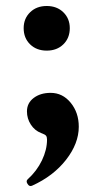

<svg xmlns="http://www.w3.org/2000/svg" viewBox="-20 -437 322 641"><path d="M136 -268Q102 -268 80.5 -289Q59 -310 59 -343Q59 -375 80.5 -396Q102 -417 136 -417Q170 -417 191.5 -396Q213 -375 213 -343Q213 -310 191.5 -289Q170 -268 136 -268ZM87 183Q78 187 72 177Q66 168 72 162Q103 134 120 98.5Q137 63 137 29Q137 21 134 16.5Q131 12 117 7Q96 -1 83 -21Q70 -41 70 -65Q70 -93 92.5 -110Q115 -127 149 -127Q189 -127 216 -94Q243 -61 243 -14Q243 42 200.5 96.5Q158 151 87 183Z"/></svg>

Font: Junicode
Style: Bold
Weight: 700
Designer: Peter S. Baker
Version: Version 2.100; ttfautohint (v1.8.4)